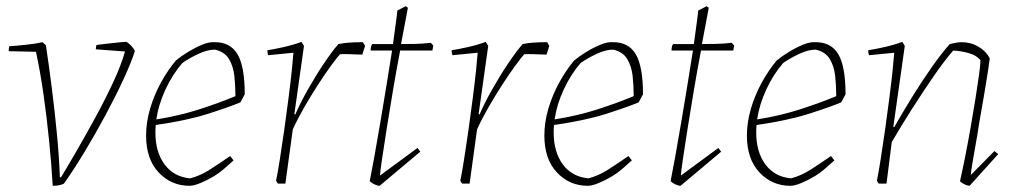

<svg xmlns="http://www.w3.org/2000/svg" viewBox="-20 -592 3268 619"><path d="M150 7Q146 -61 138.5 -136.5Q131 -212 120.5 -286Q110 -360 96 -425L8 -427Q8 -430 8.5 -435Q9 -440 10 -443Q29 -444 62.5 -447.5Q96 -451 117 -456L128 -446Q138 -380 147.5 -304.5Q157 -229 164 -155Q171 -81 173 -20L177 -21Q196 -52 225.5 -103Q255 -154 287 -212.5Q319 -271 345 -327Q371 -383 383 -426L289 -433Q289 -436 289.5 -440Q290 -444 291 -447Q304 -449 323.5 -451Q343 -453 360.5 -455Q378 -457 388 -457Q396 -452 403 -444.5Q410 -437 415 -428Q403 -390 378 -336Q353 -282 320.5 -221.5Q288 -161 253 -103Q218 -45 186 0Q173 7 150 7Z M591 7Q532 7 491.5 -36Q451 -79 451 -155Q451 -198 464 -242Q477 -286 499 -326Q521 -366 547 -397Q564 -411 587 -425Q610 -439 632 -448Q654 -457 670 -456Q722 -457 745.5 -417.5Q769 -378 769 -288L755 -262Q714 -245 647 -224Q580 -203 482 -189Q481 -177 481 -165Q481 -102 510.5 -62Q540 -22 593 -17Q625 -25 657 -45.5Q689 -66 722 -89L733 -75Q721 -64 704.5 -49.5Q688 -35 670 -24Q648 -11 626.5 -2Q605 7 591 7ZM568 -389Q536 -352 513.5 -303.5Q491 -255 484 -207Q559 -219 622.5 -239.5Q686 -260 739 -282Q739 -316 735.5 -347.5Q732 -379 718 -402Q704 -425 673 -432Q649 -432 620 -418.5Q591 -405 568 -389Z M876 0 870 -9Q875 -33 882 -77Q889 -121 896.5 -174Q904 -227 910.5 -278Q917 -329 921 -367.5Q925 -406 926 -422L845 -414Q842 -420 842 -430Q862 -433 893.5 -440Q925 -447 952 -457L960 -444L929 -224L932 -223Q949 -262 974 -306Q999 -350 1025 -388.5Q1051 -427 1071 -450Q1086 -453 1104 -454.5Q1122 -456 1150 -456L1157 -444L1148 -416Q1142 -416 1128.5 -416.5Q1115 -417 1100.5 -417.5Q1086 -418 1076 -417Q1066 -406 1047 -380Q1028 -354 1005 -318.5Q982 -283 960.5 -245.5Q939 -208 924 -175L900 0Z M1204 7Q1197 7 1187.5 2.5Q1178 -2 1172 -8Q1178 -38 1187 -87.5Q1196 -137 1206 -196.5Q1216 -256 1226 -316.5Q1236 -377 1244 -429H1175Q1175 -435 1176 -440.5Q1177 -446 1180 -450Q1198 -450 1214.5 -450Q1231 -450 1247 -450Q1252 -488 1256 -516.5Q1260 -545 1261 -558L1288 -572L1295 -567Q1290 -541 1284.5 -511Q1279 -481 1273 -450Q1296 -450 1319.5 -450.5Q1343 -451 1369 -454L1377 -445L1374 -429H1270Q1258 -366 1247 -301Q1236 -236 1227 -179Q1218 -122 1212 -81.5Q1206 -41 1205 -26L1326 -115L1335 -103Z M1470 0 1464 -9Q1469 -33 1476 -77Q1483 -121 1490.5 -174Q1498 -227 1504.5 -278Q1511 -329 1515 -367.5Q1519 -406 1520 -422L1439 -414Q1436 -420 1436 -430Q1456 -433 1487.5 -440Q1519 -447 1546 -457L1554 -444L1523 -224L1526 -223Q1543 -262 1568 -306Q1593 -350 1619 -388.5Q1645 -427 1665 -450Q1680 -453 1698 -454.5Q1716 -456 1744 -456L1751 -444L1742 -416Q1736 -416 1722.5 -416.5Q1709 -417 1694.5 -417.5Q1680 -418 1670 -417Q1660 -406 1641 -380Q1622 -354 1599 -318.5Q1576 -283 1554.5 -245.5Q1533 -208 1518 -175L1494 0Z M1875 7Q1816 7 1775.5 -36Q1735 -79 1735 -155Q1735 -198 1748 -242Q1761 -286 1783 -326Q1805 -366 1831 -397Q1848 -411 1871 -425Q1894 -439 1916 -448Q1938 -457 1954 -456Q2006 -457 2029.5 -417.5Q2053 -378 2053 -288L2039 -262Q1998 -245 1931 -224Q1864 -203 1766 -189Q1765 -177 1765 -165Q1765 -102 1794.5 -62Q1824 -22 1877 -17Q1909 -25 1941 -45.5Q1973 -66 2006 -89L2017 -75Q2005 -64 1988.5 -49.5Q1972 -35 1954 -24Q1932 -11 1910.5 -2Q1889 7 1875 7ZM1852 -389Q1820 -352 1797.5 -303.5Q1775 -255 1768 -207Q1843 -219 1906.5 -239.5Q1970 -260 2023 -282Q2023 -316 2019.5 -347.5Q2016 -379 2002 -402Q1988 -425 1957 -432Q1933 -432 1904 -418.5Q1875 -405 1852 -389Z M2174 7Q2167 7 2157.5 2.5Q2148 -2 2142 -8Q2148 -38 2157 -87.5Q2166 -137 2176 -196.5Q2186 -256 2196 -316.5Q2206 -377 2214 -429H2145Q2145 -435 2146 -440.5Q2147 -446 2150 -450Q2168 -450 2184.5 -450Q2201 -450 2217 -450Q2222 -488 2226 -516.5Q2230 -545 2231 -558L2258 -572L2265 -567Q2260 -541 2254.5 -511Q2249 -481 2243 -450Q2266 -450 2289.5 -450.5Q2313 -451 2339 -454L2347 -445L2344 -429H2240Q2228 -366 2217 -301Q2206 -236 2197 -179Q2188 -122 2182 -81.5Q2176 -41 2175 -26L2296 -115L2305 -103Z M2528 7Q2469 7 2428.5 -36Q2388 -79 2388 -155Q2388 -198 2401 -242Q2414 -286 2436 -326Q2458 -366 2484 -397Q2501 -411 2524 -425Q2547 -439 2569 -448Q2591 -457 2607 -456Q2659 -457 2682.5 -417.5Q2706 -378 2706 -288L2692 -262Q2651 -245 2584 -224Q2517 -203 2419 -189Q2418 -177 2418 -165Q2418 -102 2447.5 -62Q2477 -22 2530 -17Q2562 -25 2594 -45.5Q2626 -66 2659 -89L2670 -75Q2658 -64 2641.5 -49.5Q2625 -35 2607 -24Q2585 -11 2563.5 -2Q2542 7 2528 7ZM2505 -389Q2473 -352 2450.5 -303.5Q2428 -255 2421 -207Q2496 -219 2559.5 -239.5Q2623 -260 2676 -282Q2676 -316 2672.5 -347.5Q2669 -379 2655 -402Q2641 -425 2610 -432Q2586 -432 2557 -418.5Q2528 -405 2505 -389Z M3106 7Q3100 7 3090 2.5Q3080 -2 3075 -8Q3083 -43 3092 -88.5Q3101 -134 3109.5 -182.5Q3118 -231 3125 -275Q3132 -319 3136.5 -352Q3141 -385 3141 -398Q3128 -414 3102.5 -421Q3077 -428 3053 -429Q3026 -398 2991 -347.5Q2956 -297 2920 -240.5Q2884 -184 2855 -134L2838 0H2813L2807 -9Q2812 -33 2819 -77Q2826 -121 2833.5 -174Q2841 -227 2847.5 -278Q2854 -329 2858 -367.5Q2862 -406 2863 -422L2782 -414Q2779 -420 2779 -430Q2799 -433 2830.5 -440Q2862 -447 2889 -457L2897 -444L2860 -183L2863 -182Q2889 -228 2920.5 -279Q2952 -330 2984 -375.5Q3016 -421 3042 -450Q3051 -452 3061 -454Q3071 -456 3080 -456Q3110 -456 3134.5 -441.5Q3159 -427 3171 -404Q3170 -394 3165 -361.5Q3160 -329 3152.5 -285Q3145 -241 3137 -196Q3131 -156 3124.5 -120.5Q3118 -85 3114 -60Q3110 -35 3110 -28L3186 -105L3198 -95Z"/></svg>

Font: Labrada ExtraLight
Style: Italic
Weight: 200
Italic angle: -7°
Designer: Mercedes Jáuregui
Foundry: Omnibus-Type Team
Version: Version 1.000; ttfautohint (v1.8.4.7-5d5b)